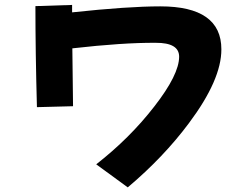

<svg xmlns="http://www.w3.org/2000/svg" viewBox="-20 -708 1040 797"><path d="M283.2 -267.1 133.3 -263.2Q127 -493.2 127 -682.6L279.3 -687.5V-656.7Q510.7 -681.6 645.5 -681.6Q898.9 -681.6 898.9 -503.4Q899.4 -377.4 764.6 -197.3Q659.2 -55.7 510.3 69.8L379.4 -25.9Q519 -134.8 620.6 -266.1Q723.6 -398.4 723.6 -472.7Q723.6 -530.8 626.5 -530.3Q490.2 -531.2 280.3 -507.3Q281.7 -379.9 283.2 -267.1Z"/></svg>

Font: Droid Sans
Style: Regular
Weight: 400
Foundry: Ascender Corporation
Version: Version 1.00 build 114